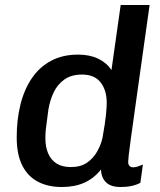

<svg xmlns="http://www.w3.org/2000/svg" viewBox="-20 -740 640 770"><path d="M228 10Q173 10 132.5 -11Q92 -32 69.5 -76Q47 -120 47 -190Q47 -260 62 -320.5Q77 -381 107.5 -426Q138 -471 184.5 -496Q231 -521 293 -521Q340 -521 374 -504.5Q408 -488 427 -459L464 -720H580Q567 -627 555.5 -546Q544 -465 534.5 -397Q525 -329 517.5 -275Q510 -221 504.5 -182Q499 -143 496.5 -120Q494 -97 494 -91Q494 -81 499 -75Q504 -69 514 -69Q523 -69 533.5 -72.5Q544 -76 553 -80L543 -7Q512 10 464 10Q424 10 405 -9Q386 -28 385 -60Q356 -24 317.5 -7Q279 10 228 10ZM264 -70Q304 -70 329.5 -88Q355 -106 370 -133Q385 -160 391 -187Q402 -248 405 -279.5Q408 -311 408 -328Q408 -378 383.5 -409.5Q359 -441 309 -441Q266 -441 238 -421Q210 -401 195 -369Q180 -337 174 -300Q169 -261 166 -239Q163 -217 162.5 -205Q162 -193 162 -185Q162 -151 173 -125Q184 -99 206.5 -84.5Q229 -70 264 -70Z"/></svg>

Font: Chivo Mono Medium
Style: Italic
Weight: 500
Italic angle: -8.05°
Monospace: yes
Designer: Hector Gatti
Foundry: Omnibus-Type
Version: Version 1.008